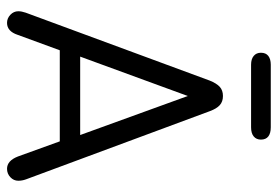

<svg xmlns="http://www.w3.org/2000/svg" viewBox="-142 -639 790 546"><g transform="rotate(90 253.0 -366.0)"><path d="M382 -141 425 -22Q437 9 460 9Q474 9 484 -0.5Q494 -10 494 -23Q494 -34 490 -45L296 -568Q289 -587 279 -596Q269 -605 253 -605Q237 -605 227 -596Q217 -587 209 -567L16 -44Q14 -38 13 -33Q12 -28 12 -23Q12 -10 22 -0.5Q32 9 45 9Q69 9 79 -21L123 -141ZM364 -199H141L253 -505ZM164 -741Q148 -741 139 -734Q130 -727 130 -713Q130 -700 139 -692.5Q148 -685 164 -685H342Q359 -685 368 -692.5Q377 -700 377 -713Q377 -727 368 -734Q359 -741 342 -741Z"/></g></svg>

Font: Beiruti
Style: Regular
Weight: 400
Designer: Arlette Boutros
Foundry: Boutros
Version: Version 1.41